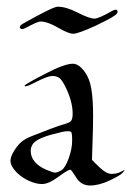

<svg xmlns="http://www.w3.org/2000/svg" viewBox="-20 -554 398 582"><path d="M40.5 -469.7Q40 -470.7 40 -471.7Q40 -476.6 49.8 -482.4Q140.6 -533.7 154.8 -533.7Q180.7 -533.7 215.8 -515.6Q251 -497.6 266.1 -497.6Q278.8 -497.6 317.4 -519.5Q332.5 -528.3 335.4 -522Q336.4 -520 336.4 -518.6Q336.4 -512.2 326.2 -505.9Q306.6 -493.2 269 -475.6Q216.3 -451.7 202.1 -451.7Q187.5 -451.7 155.8 -470.2Q124 -488.8 102.1 -488.8Q94.2 -488.8 56.6 -468.8Q43.9 -462.4 40.5 -469.7ZM262.2 -203.6Q262.2 -185.1 261.7 -163.1L258.8 -69.8Q263.7 -63.5 283.4 -45.2Q303.2 -26.9 317.9 -26.9Q334.5 -26.9 346.2 -33.2Q357.9 -39.6 357.9 -38.6Q357.9 -37.6 351.1 -29.8Q344.2 -22 312 -6.8Q279.8 8.3 252.9 8.3Q226.1 8.3 211.2 -15.6Q196.3 -39.6 193.4 -39.6Q186 -39.6 156.7 -17.8Q127.4 3.9 107.4 3.9Q87.9 3.9 64.7 -7.3Q41.5 -18.6 26.6 -35.6Q11.7 -52.7 11.7 -65.9Q11.7 -79.1 22.2 -95.9Q32.7 -112.8 43.9 -123Q55.2 -133.3 79.3 -142.6Q103.5 -151.9 131.1 -162.6Q158.7 -173.3 175.8 -178Q192.9 -182.6 196.5 -189.2Q200.2 -195.8 200.2 -209Q200.2 -228.5 194.6 -249Q189 -269.5 178 -291.5Q167 -313.5 158.7 -318.6Q150.4 -323.7 138.7 -323.7Q131.8 -323.7 119.6 -319.3Q107.4 -314.9 81.1 -301.5Q54.7 -288.1 54.7 -294.4Q54.7 -297.9 115 -329.3Q175.3 -360.8 200.7 -360.8Q217.8 -360.8 234.6 -339.1Q251.5 -317.4 256.8 -284.9Q262.2 -252.4 262.2 -203.6ZM198.7 -127.9Q198.7 -150.9 195.8 -153.6Q192.9 -156.2 189.5 -156.2Q186 -156.2 182.1 -156.2Q173.8 -156.2 137.9 -146.5Q102.1 -136.7 87.6 -125.5Q73.2 -114.3 73.2 -96.7Q73.2 -77.1 85.9 -63Q98.6 -48.8 119.4 -39.8Q140.1 -30.8 147 -30.8Q154.3 -30.8 166 -37.8Q177.7 -44.9 188.2 -74Q198.7 -103 198.7 -127.9Z"/></svg>

Font: Eadui
Style: Medium
Weight: 500
Designer: Peter S. Baker
Version: Version 1.1